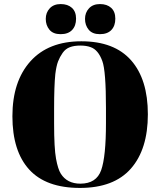

<svg xmlns="http://www.w3.org/2000/svg" viewBox="-20 -914 788 944"><path d="M501 -309V-383Q501 -566 483 -614Q463 -669 426 -682Q405 -690 375 -690Q345 -690 323.5 -682Q302 -674 288 -654Q274 -634 265.5 -612Q257 -590 252 -550Q246 -492 246 -379V-307Q246 -185 255.5 -133.5Q265 -82 279 -60Q310 -11 375 -11Q454 -11 477.5 -77.5Q501 -144 501 -309ZM373 10Q206 10 123.5 -80.5Q41 -171 41 -342.5Q41 -514 129.5 -612.5Q218 -711 380 -711Q542 -711 624.5 -617.5Q707 -524 707 -352Q707 -180 623.5 -85Q540 10 373 10ZM416 -768Q398 -790 398 -821Q398 -852 417.5 -873Q437 -894 471.5 -894Q506 -894 526.5 -875.5Q547 -857 547 -822Q547 -787 527.5 -766.5Q508 -746 471 -746Q434 -746 416 -768ZM223 -768Q205 -790 205 -821Q205 -852 224.5 -873Q244 -894 278.5 -894Q313 -894 333.5 -875.5Q354 -857 354 -822Q354 -787 334.5 -766.5Q315 -746 278 -746Q241 -746 223 -768Z"/></svg>

Font: SVN-Abril Fatface
Style: Regular
Weight: 400
Designer: Veronika Burian, Jos? Scaglione
Foundry: TypeTogether
Version: Version 1.001